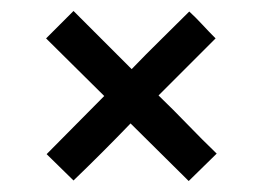

<svg xmlns="http://www.w3.org/2000/svg" viewBox="-20 -330 477 350"><path d="M324 0 218 -105Q167 -52 114 -1L65 -49L170 -155L64 -260L114 -310L220 -204Q246 -231 272.5 -257Q299 -283 325 -309Q337 -298 349 -285Q361 -272 373 -260Q347 -234 321 -208Q295 -182 269 -156Q296 -130 322 -103Q348 -76 375 -50Z"/></svg>

Font: Josefin Sans
Style: Regular
Weight: 400
Designer: Santiago Orozco
Foundry: Typemade
Version: Version 1.0